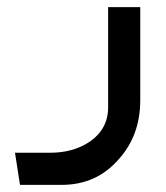

<svg xmlns="http://www.w3.org/2000/svg" viewBox="-20 -296 465 538"><path d="M153 222H36L22 132H121Q184 132 230 102Q283 66 283 5V-276H373V-15Q373 84 312 151Q250 222 153 222Z"/></svg>

Font: Yekan
Style: Regular
Weight: 400
Designer: ParsMizban Co
Foundry: ParsMizban Co
Version: Version 2.000